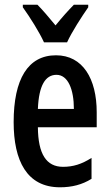

<svg xmlns="http://www.w3.org/2000/svg" viewBox="-20 -786 466 816"><path d="M355 -766H294C266 -737 247 -716 216 -678C188 -712 161 -744 139 -766H77V-755C108 -712 148 -648 167 -606H265C285 -650 327 -715 355 -755ZM218 -551C99 -551 38 -450 38 -267C38 -103 94 10 235 10C285 10 329 -1 369 -26V-115C327 -88 290 -77 248 -77C177 -77 142 -131 141 -245H391V-309C391 -451 332 -551 218 -551ZM220 -468C269 -468 294 -406 294 -323H141C145 -423 173 -468 220 -468Z"/></svg>

Font: Noto Sans Display Condensed Medium
Style: Regular
Weight: 500
Width: 3
Designer: Monotype Design Team
Foundry: Monotype Imaging Inc.
Version: Version 1.900